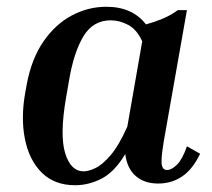

<svg xmlns="http://www.w3.org/2000/svg" viewBox="-20 -537 627 567"><path d="M447 5Q406 5 380.5 -17.5Q355 -40 350 -82Q318 -29 280 -9.5Q242 10 202 10Q141 10 103.5 -27Q66 -64 53.5 -127Q41 -190 55 -266L59 -288Q73 -363 108 -414Q143 -465 191.5 -491Q240 -517 294 -517Q371 -517 411 -465Q434 -471 458.5 -481Q483 -491 505 -507H532L469 -150Q456 -80 457 -57.5Q458 -35 473 -35Q487 -35 503 -51Q519 -67 532 -105L571 -83Q549 -37 518 -16Q487 5 447 5ZM175 -248Q156 -138 172.5 -84.5Q189 -31 227 -31Q241 -31 261.5 -40.5Q282 -50 306.5 -78.5Q331 -107 356 -163L400 -415Q384 -450 358.5 -463.5Q333 -477 307 -477Q255 -477 226.5 -430Q198 -383 184 -300Z"/></svg>

Font: Inria Serif
Style: Bold Italic
Weight: 700
Italic angle: -10°
Designer: Black Foundry Team
Foundry: Black Foundry
Version: Version 1.000; ttfautohint (v1.8.3)